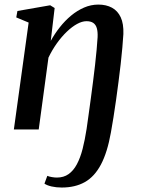

<svg xmlns="http://www.w3.org/2000/svg" viewBox="-20 -565 618 838"><path d="M249.5 253.5Q225.5 253.5 205 248.8Q184.5 244 174 236.5L186.5 202.5Q194.5 206 206.8 208Q219 210 228 210Q258 210 279.2 195Q300.5 180 315.5 152Q330.5 124 340.5 85Q350.5 46 358 -2.5Q362 -31 366.8 -65Q371.5 -99 376.5 -135.8Q381.5 -172.5 386.2 -209.8Q391 -247 395 -282.2Q399 -317.5 401.8 -348.5Q404.5 -379.5 406 -403Q407 -427 402.5 -442.2Q398 -457.5 387 -465Q376 -472.5 357.5 -472.5Q338.5 -472.5 316.5 -460.5Q294.5 -448.5 271.8 -426.8Q249 -405 228.2 -376Q207.5 -347 191.5 -313.5L149 0H40.5L105 -466.5L51 -489L56 -517L199 -542L218.5 -530L201.5 -386.5Q218.5 -417.5 241 -446Q263.5 -474.5 290.2 -496.8Q317 -519 347 -532Q377 -545 409.5 -545Q443.5 -545 468.5 -531.5Q493.5 -518 506.8 -489.8Q520 -461.5 518.5 -416.5Q517 -390.5 514 -357.2Q511 -324 506.8 -285.8Q502.5 -247.5 497.2 -207.5Q492 -167.5 486.5 -128Q481 -88.5 475.2 -52.5Q469.5 -16.5 464 13.5Q448.5 100.5 420.5 153.2Q392.5 206 350.2 229.8Q308 253.5 249.5 253.5Z"/></svg>

Font: Merriweather 72pt Medium
Style: Italic
Weight: 500
Italic angle: -7.8°
Version: Version 2.101